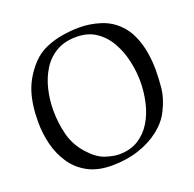

<svg xmlns="http://www.w3.org/2000/svg" viewBox="-126 -830 989 978"><g transform="rotate(-20 368.5 -341.0)"><path d="M41 -317.9Q41 -415 64 -483.4Q86.9 -551.8 142.1 -611.8Q174.3 -646 217 -665Q259.8 -684.1 308.3 -692.1Q356.9 -700.2 402.8 -700.2Q459 -700.2 514.9 -682.6Q570.8 -665 610.8 -624Q641.6 -593.3 660.4 -549.6Q679.2 -505.9 687 -458.5Q694.8 -411.1 694.8 -363.8Q694.8 -314.9 689.5 -263.9Q684.1 -212.9 653.8 -151.9Q629.9 -103 581.1 -64.5Q532.2 -25.9 465.6 -3.9Q398.9 18.1 319.8 18.1Q242.7 18.1 189.5 -11Q136.2 -40 103.5 -88.6Q70.8 -137.2 55.9 -196.5Q41 -255.9 41 -317.9ZM133.8 -348.1Q133.8 -278.3 150.4 -214.6Q167 -150.9 212.9 -100.1Q257.8 -50.3 301 -36.6Q344.2 -22.9 373 -22.9Q435.1 -22.9 478.5 -50.5Q522 -78.1 549.1 -123.5Q576.2 -168.9 588.6 -224.4Q601.1 -279.8 601.1 -335.9Q601.1 -389.2 588.6 -446Q576.2 -502.9 549.1 -551.5Q522 -600.1 478 -630.1Q434.1 -660.2 371.1 -660.2Q306.2 -660.2 261 -633.1Q215.8 -606 188 -561Q160.2 -516.1 147 -460.7Q133.8 -405.3 133.8 -348.1Z"/></g></svg>

Font: Aref Ruqaa
Style: Regular
Weight: 400
Designer: Abdullah Aref
Version: Version 1.002